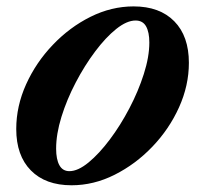

<svg xmlns="http://www.w3.org/2000/svg" viewBox="-20 -554 625 585"><path d="M198 10.5Q118.5 10.5 74 -34.8Q29.5 -80 29.5 -161Q29.5 -230.5 59.5 -297Q89.5 -363.5 140.8 -417.2Q192 -471 255.8 -502.8Q319.5 -534.5 387 -534.5Q466.5 -534.5 511 -489.2Q555.5 -444 555.5 -362.5Q555.5 -293.5 525.5 -227Q495.5 -160.5 444.2 -107Q393 -53.5 329.2 -21.5Q265.5 10.5 198 10.5ZM191.5 -32.5Q217.5 -32.5 249.8 -59Q282 -85.5 314.5 -128.8Q347 -172 374.2 -224Q401.5 -276 418.2 -328.5Q435 -381 435 -424.5Q435 -456 425 -473.8Q415 -491.5 393 -491.5Q366.5 -491.5 334.2 -465.8Q302 -440 269.8 -397Q237.5 -354 210.5 -302.2Q183.5 -250.5 167.2 -198Q151 -145.5 151 -101Q151 -68.5 161 -50.5Q171 -32.5 191.5 -32.5Z"/></svg>

Font: Libre Caslon Text SemiBold Italic
Style: Regular
Weight: 600
Italic angle: -22.583°
Designer: Pablo Impallari, Rodrigo Fuenzalida, Katja Schimmel
Foundry: Pablo Impallari, Rodrigo Fuenzalida
Version: Version 2.000